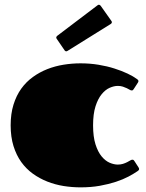

<svg xmlns="http://www.w3.org/2000/svg" viewBox="-20 -787 629 827"><path d="M380.9 -247.1Q380.9 -197.8 391.4 -165Q401.9 -132.3 418 -113Q434.1 -93.8 452.6 -85.9Q471.2 -78.1 487.3 -78.1Q499.5 -78.1 509.8 -81.3Q520 -84.5 527.8 -88.6Q535.6 -92.8 541 -95.9Q546.4 -99.1 549.3 -99.1Q553.7 -99.1 555.4 -97.7Q557.1 -96.2 559.6 -92.3L576.7 -65.9Q579.1 -62 579.1 -59.1Q579.1 -55.7 577.1 -53.7Q575.2 -51.8 573.2 -50.3Q557.1 -39.1 533.7 -26.6Q510.3 -14.2 479.2 -3.9Q448.2 6.3 410.2 13.2Q372.1 20 327.1 20Q290.5 20 253.9 14.2Q217.3 8.3 183.8 -4.9Q150.4 -18.1 121.6 -38.8Q92.8 -59.6 71.5 -89.1Q50.3 -118.7 38.1 -158Q25.9 -197.3 25.9 -247.1Q25.9 -296.9 38.1 -336.2Q50.3 -375.5 71.5 -405Q92.8 -434.6 121.6 -455.3Q150.4 -476.1 183.8 -489.3Q217.3 -502.4 253.9 -508.3Q290.5 -514.2 327.1 -514.2Q367.2 -514.2 404.3 -508.1Q441.4 -502 472.9 -491.9Q504.4 -481.9 529.5 -470Q554.7 -458 570.3 -446.3Q572.3 -444.8 574.2 -442.9Q576.2 -440.9 576.2 -437.5Q576.2 -434.1 573.7 -430.7L556.6 -404.3Q554.2 -400.4 552.5 -398.9Q550.8 -397.5 546.4 -397.5Q543.5 -397.5 538.6 -400.4Q533.7 -403.3 526.4 -407Q519 -410.6 509.3 -413.8Q499.5 -417 487.3 -417Q471.2 -417 452.6 -408.9Q434.1 -400.9 418 -381.3Q401.9 -361.8 391.4 -329.1Q380.9 -296.4 380.9 -247.1ZM272.5 -568.8Q270.5 -567.9 269 -566.9Q267.6 -565.9 266.1 -565.9Q260.7 -565.9 257.8 -570.8L225.1 -618.7Q222.2 -622.1 222.2 -625.5Q222.2 -628.9 226.6 -632.8L399.4 -763.7Q402.8 -766.6 406.2 -766.6Q409.7 -766.6 413.6 -762.2L458.5 -698.7Q461.9 -694.8 461.9 -691.4Q461.9 -687 457.5 -684.1Z"/></svg>

Font: Fascinate Cyrillic
Style: Regular
Weight: 900
Designer: Denis Ignatov
Foundry: Astigmatic (AOETI)
Version: Version 1.00 November 30, 2018, initial release